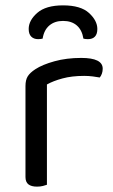

<svg xmlns="http://www.w3.org/2000/svg" viewBox="-20 -691 422 716"><path d="M155 -376V-218H75V-370Q75 -393 83.5 -406.5Q92 -420 112 -433Q138 -450 183 -462.5Q228 -475 283 -475Q363 -475 363 -435Q363 -425 360 -416.5Q357 -408 352 -402Q342 -404 326 -406Q310 -408 294 -408Q248 -408 213 -398.5Q178 -389 155 -376ZM75 -264 155 -252V-2Q150 0 140 2.5Q130 5 118 5Q97 5 86 -3.5Q75 -12 75 -31ZM215 -613Q184 -613 164 -596Q144 -579 139 -547Q135 -546 131 -545.5Q127 -545 122 -545Q106 -545 96.5 -554.5Q87 -564 87 -583Q87 -615 119 -643Q151 -671 215 -671Q281 -671 312 -642.5Q343 -614 343 -583Q343 -564 334 -554.5Q325 -545 308 -545Q303 -545 298.5 -545.5Q294 -546 291 -547Q286 -579 266.5 -596Q247 -613 215 -613Z"/></svg>

Font: Baloo Tammudu 2
Style: Regular
Weight: 400
Designer: Maithili Shingre, Omkar Shende and Ek Type
Foundry: Ek Type
Version: Version 1.700